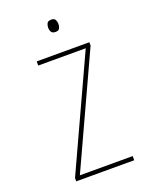

<svg xmlns="http://www.w3.org/2000/svg" viewBox="-165 -997 860 1086"><g transform="rotate(-20 265.0 -454.0)"><path d="M101 0V-20L409 -689H123V-714H440V-694L132 -25H450V0ZM281 -834Q262 -834 255.5 -845Q249 -856 249 -871Q249 -885 255 -896.5Q261 -908 281 -908Q299 -908 305 -896.5Q311 -885 311 -871Q311 -858 305.5 -846Q300 -834 281 -834Z"/></g></svg>

Font: Noto Sans Mono Condensed Thin
Style: Regular
Weight: 100
Width: 3
Designer: Monotype Design Team
Foundry: Monotype Imaging Inc.
Version: Version 2.014; ttfautohint (v1.8.4.7-5d5b)